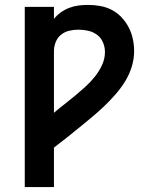

<svg xmlns="http://www.w3.org/2000/svg" viewBox="-20 -763 640 783"><path d="M81 0V-735H200V-686Q212 -701 228 -712.5Q244 -724 262.5 -731Q281 -738 300 -740.5Q319 -743 339 -743Q339 -743 339 -743Q339 -743 339 -743Q364 -743 389 -738.5Q414 -734 436 -722.5Q458 -711 475.5 -692.5Q493 -674 504.5 -652Q516 -630 521.5 -605Q527 -580 527 -555Q527 -522 517 -490Q507 -458 489.5 -430Q472 -402 450 -377Q428 -352 404 -329Q380 -306 354.5 -285Q329 -264 303.5 -243Q278 -222 252 -201.5Q226 -181 200 -161V0ZM200 -303Q221 -321 243 -338Q265 -355 286.5 -373Q308 -391 328.5 -409.5Q349 -428 366.5 -450Q384 -472 396 -497.5Q408 -523 408 -551Q408 -571 400 -590Q392 -609 376 -621Q360 -633 340 -637.5Q320 -642 300 -642Q300 -642 300 -642Q300 -642 300 -642Q281 -642 262 -637.5Q243 -633 228.5 -621Q214 -609 207 -591Q200 -573 200 -554Z"/></svg>

Font: Iosevka SS04 Extended
Style: Bold
Weight: 700
Width: 7
Monospace: yes
Designer: Belleve Invis
Foundry: Belleve Invis
Version: Version 19.0.0; ttfautohint (v1.8.4)